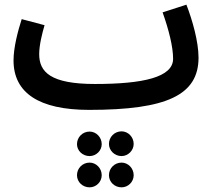

<svg xmlns="http://www.w3.org/2000/svg" viewBox="-20 -450 923 823"><path d="M362 21C696 21 831 -43 831 -203C831 -271 805 -363 779 -430L677 -397C703 -324 722 -250 722 -198C722 -119 594 -90 387 -90C197 -90 148 -141 148 -218C148 -257 161 -308 171 -342L73 -368C57 -318 38 -247 38 -191C38 -52 147 21 362 21ZM501 219C529 219 553 195 553 167C553 137 529 113 501 113C471 113 447 137 447 167C447 195 471 219 501 219ZM364 219C392 219 416 196 416 168C416 138 392 114 364 114C334 114 310 138 310 168C310 196 334 219 364 219ZM501 353C529 353 553 330 553 301C553 271 529 247 501 247C471 247 447 271 447 301C447 330 471 353 501 353ZM364 353C392 353 416 330 416 301C416 271 392 247 364 247C334 247 310 271 310 301C310 330 334 353 364 353Z"/></svg>

Font: Noto Sans Arabic Cond SemBd
Style: Regular
Weight: 600
Width: 3
Designer: Monotype Design Team, Nadine Chahine, Nizar Qandah and Khaled Hosny
Foundry: Monotype Imaging Inc.
Version: Version 2.012